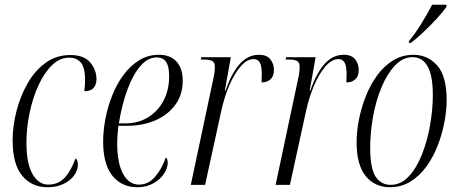

<svg xmlns="http://www.w3.org/2000/svg" viewBox="-20 -776 1927 806"><path d="M179 10Q113 10 73 -38.5Q33 -87 33 -187Q33 -246 49 -309Q65 -372 95.5 -425.5Q126 -479 171 -512Q216 -545 275 -545Q333 -545 359 -513.5Q385 -482 385 -444Q385 -421 373 -407Q361 -393 334 -393Q338 -423 337 -451Q335 -497 317.5 -515.5Q300 -534 270 -534Q231 -534 198.5 -502.5Q166 -471 142 -419Q118 -367 104.5 -303.5Q91 -240 91 -177Q91 -90 116.5 -45.5Q142 -1 183 -1Q224 -1 251 -29.5Q278 -58 297 -111Q301 -109 304 -102.5Q307 -96 307 -84Q307 -63 292 -41Q277 -19 248 -4.5Q219 10 179 10Z M556 10Q491 10 452 -38Q413 -86 413 -182Q413 -227 422.5 -277Q432 -327 451 -375Q470 -423 498.5 -461.5Q527 -500 564 -523Q601 -546 647 -546Q695 -546 721 -517.5Q747 -489 747 -438Q747 -378 715.5 -335.5Q684 -293 631.5 -270.5Q579 -248 514 -248H477Q476 -241 474 -217Q472 -193 472 -173Q472 -92 496.5 -46.5Q521 -1 564 -1Q603 -1 631.5 -34.5Q660 -68 676 -115Q679 -113 681.5 -108.5Q684 -104 684 -92Q684 -71 668.5 -47Q653 -23 624 -6.5Q595 10 556 10ZM506 -258Q560 -258 601.5 -283.5Q643 -309 666.5 -353.5Q690 -398 690 -456Q690 -498 677 -516.5Q664 -535 638 -535Q601 -535 570 -499.5Q539 -464 515.5 -401.5Q492 -339 479 -258Z M875 -443Q879 -460 880.5 -473Q882 -486 882 -495Q882 -514 871 -520Q860 -526 837 -526H823L825 -536H949L924 -396H927Q952 -469 986.5 -507.5Q1021 -546 1067 -546Q1100 -546 1115 -527Q1130 -508 1130 -482Q1130 -456 1115.5 -443Q1101 -430 1078 -430Q1078 -440 1078.5 -447.5Q1079 -455 1079 -462Q1079 -501 1070 -514.5Q1061 -528 1045 -528Q1017 -528 990 -497Q963 -466 942 -416Q921 -366 909 -311L841 0H781Z M1231 -443Q1235 -460 1236.5 -473Q1238 -486 1238 -495Q1238 -514 1227 -520Q1216 -526 1193 -526H1179L1181 -536H1305L1280 -396H1283Q1308 -469 1342.5 -507.5Q1377 -546 1423 -546Q1456 -546 1471 -527Q1486 -508 1486 -482Q1486 -456 1471.5 -443Q1457 -430 1434 -430Q1434 -440 1434.5 -447.5Q1435 -455 1435 -462Q1435 -501 1426 -514.5Q1417 -528 1401 -528Q1373 -528 1346 -497Q1319 -466 1298 -416Q1277 -366 1265 -311L1197 0H1137Z M1617 10Q1554 10 1515.5 -36.5Q1477 -83 1477 -179Q1477 -223 1486.5 -272.5Q1496 -322 1515 -370.5Q1534 -419 1562.5 -458.5Q1591 -498 1629.5 -522Q1668 -546 1716 -546Q1775 -546 1815 -501.5Q1855 -457 1855 -355Q1855 -312 1845.5 -262.5Q1836 -213 1817.5 -165Q1799 -117 1770.5 -77.5Q1742 -38 1703.5 -14Q1665 10 1617 10ZM1620 0Q1663 0 1696 -35.5Q1729 -71 1751.5 -128Q1774 -185 1785.5 -251Q1797 -317 1797 -377Q1797 -459 1775 -497.5Q1753 -536 1712 -536Q1671 -536 1638 -501Q1605 -466 1581.5 -409.5Q1558 -353 1546 -286.5Q1534 -220 1534 -156Q1534 -70 1556.5 -35Q1579 0 1620 0ZM1697 -604Q1723 -635 1748 -675.5Q1773 -716 1794 -756H1854V-747Q1840 -727 1815 -699.5Q1790 -672 1760.5 -644Q1731 -616 1705 -596H1696Z"/></svg>

Font: Noto Serif Display ExtraCondensed Light
Style: Italic
Weight: 300
Width: 2
Italic angle: -12°
Designer: Monotype Design Team
Foundry: Monotype Imaging Inc.
Version: Version 2.009